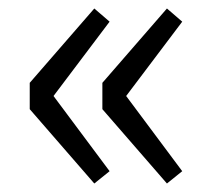

<svg xmlns="http://www.w3.org/2000/svg" viewBox="-20 -507 510 452"><path d="M202 -75 238 -104 106 -281 238 -456 202 -487 50 -312V-250ZM373 -75 409 -104 277 -281 409 -456 373 -487 221 -312V-250Z"/></svg>

Font: Noto Sans CJK HK DemiLight
Style: Regular
Weight: 350
Designer: Ryoko NISHIZUKA 西塚涼子 (kana, bopomofo & ideographs); Paul D. Hunt (Latin, Greek & Cyrillic); Sandoll Communications 산돌커뮤니
Foundry: Adobe
Version: Version 2.004;hotconv 1.0.118;makeotfexe 2.5.65603